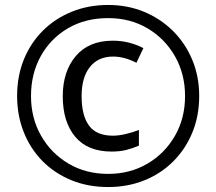

<svg xmlns="http://www.w3.org/2000/svg" viewBox="-20 -795 871 774"><path d="M416 -41Q334 -41 266.5 -69Q199 -97 150.5 -146.5Q102 -196 75.5 -263Q49 -330 49 -408Q49 -489 76.5 -556Q104 -623 153.5 -672Q203 -721 270 -748Q337 -775 416 -775Q494 -775 560.5 -747.5Q627 -720 677 -670.5Q727 -621 755 -554Q783 -487 783 -408Q783 -328 755.5 -261Q728 -194 678.5 -144.5Q629 -95 562 -68Q495 -41 416 -41ZM416 -94Q504 -94 574 -135Q644 -176 685 -247Q726 -318 726 -408Q726 -496 686 -567Q646 -638 576 -680Q506 -722 416 -722Q324 -722 254 -681Q184 -640 144.5 -569Q105 -498 105 -408Q105 -319 145.5 -248Q186 -177 256 -135.5Q326 -94 416 -94ZM430 -184Q333 -184 283 -244Q233 -304 233 -407Q233 -507 285.5 -569Q338 -631 435 -631Q500 -631 558 -601L530 -542Q481 -567 436 -567Q376 -567 342.5 -525Q309 -483 309 -408Q309 -329 339 -288.5Q369 -248 435 -248Q458 -248 486 -254.5Q514 -261 540 -271V-208Q515 -197 489 -190.5Q463 -184 430 -184Z"/></svg>

Font: Noto Sans Tamil UI SemiCondensed
Style: Regular
Weight: 400
Width: 4
Designer: Jelle Bosma - Monotype Design Team
Foundry: Monotype Imaging Inc.
Version: Version 2.004; ttfautohint (v1.8.4.7-5d5b)